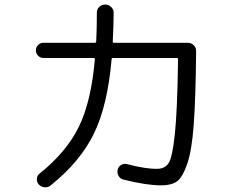

<svg xmlns="http://www.w3.org/2000/svg" viewBox="-20 -810 1040 839"><path d="M169.9 -556.6Q156.2 -556.6 146.5 -566.4Q136.7 -576.2 136.7 -589.8Q136.7 -603.5 146.5 -613.3Q156.2 -623 169.9 -623H394.5Q399.4 -623 400.4 -628.9Q403.3 -687.5 403.3 -754.9Q403.3 -769.5 413.6 -779.8Q423.8 -790 439.5 -790H441.4Q455.1 -790 465.8 -779.3Q476.6 -768.6 476.6 -754.9Q476.6 -707 472.7 -628.9Q472.7 -623 477.5 -623H800.8Q815.4 -623 826.2 -612.8Q836.9 -602.5 836.9 -587.9V-577.1Q835 -381.8 826.7 -267.1Q818.4 -152.3 797.9 -93.3Q777.3 -34.2 752.9 -17.1Q728.5 0 684.6 0Q620.1 0 518.6 -25.4Q504.9 -29.3 498 -41.5Q491.2 -53.7 494.1 -67.9Q497.1 -82 509.8 -89.4Q522.5 -96.7 535.2 -92.8Q617.2 -71.3 667 -72.3Q700.2 -72.3 716.8 -97.2Q733.4 -122.1 744.1 -224.6Q754.9 -327.1 757.8 -538.1V-551.8Q757.8 -556.6 752.9 -556.6H472.7Q467.8 -556.6 467.8 -551.8Q450.2 -347.7 389.6 -224.6Q329.1 -101.6 200.2 1Q189.5 9.8 174.3 8.3Q159.2 6.8 149.4 -3.9Q140.6 -13.7 141.1 -28.3Q141.6 -43 153.3 -51.8Q270.5 -145.5 324.7 -256.3Q378.9 -367.2 394.5 -551.8Q394.5 -556.6 389.6 -556.6Z"/></svg>

Font: Rounded-L Mgen+ 2m regular
Style: Regular
Weight: 400
Designer: [Source Han Sans]
Ryoko NISHIZUKA  (kana & ideographs); Paul D. Hunt (Latin, Greek & Cyrillic); Wenlong ZHANG  (bopomofo
Version: Version 1.059.20150602